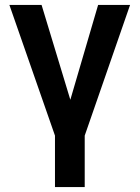

<svg xmlns="http://www.w3.org/2000/svg" viewBox="-20 -550 559 769"><path d="M146.5 -530.3 261.7 -150.4 373 -530.3H501L319.3 -6.8V199.2H200.2V-6.8L17.6 -530.3Z"/></svg>

Font: WEMIX Pretendard SemiBold
Style: Regular
Weight: 600
Designer: Base glyphs from Inter by Rasmus Andersson; Hangeul glyphs from Noto Sans CJK(Source Han Sans) by Jang Soo-young and Kan
Foundry: Kil Hyung-jin
Version: Version 1.000